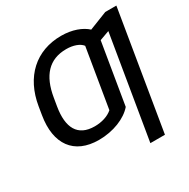

<svg xmlns="http://www.w3.org/2000/svg" viewBox="-203 -923 1295 1314"><g transform="rotate(-30 444.0 -266.0)"><path d="M591.6 -94.5 671.5 -576 747.9 -603.7 613.6 204.5H728.7L882.8 -727.3H795.1L651.6 -670.8C609.4 -709.9 538 -737.2 451.3 -737.2C252.1 -737.2 112.2 -610.1 77.1 -395.2L66.8 -332C31.6 -121.1 125 9.9 321 9.9C435 9.9 538.7 -32.7 591.6 -94.5ZM186.1 -332 196.7 -395.2C223 -555.8 300.4 -641 436.1 -641C491.1 -641 538.4 -624.3 560.4 -595.5L483.3 -131C449.6 -101.2 397.7 -85.2 342.7 -85.2C207.7 -85.2 160.5 -177.6 186.1 -332Z"/></g></svg>

Font: Margiela Sans Medium
Style: Italic
Weight: 500
Italic angle: -9.39999°
Designer: Stefan Endress, Andreas Faust
Version: Version 1.100;FEAKit 1.0